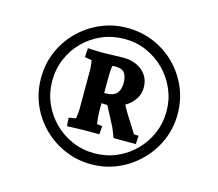

<svg xmlns="http://www.w3.org/2000/svg" viewBox="-103 -847 1130 993"><g transform="rotate(15 462.0 -350.0)"><path d="M461.9 15Q387.9 15 321.9 -13Q255.9 -41 205.4 -90.5Q154.9 -140 125.9 -206.5Q96.9 -273 96.9 -350Q96.9 -426 125.4 -492Q153.9 -558 204.4 -608Q254.9 -658 320.9 -686.5Q386.9 -715 461.9 -715Q537.9 -715 604.4 -687Q670.9 -659 720.9 -609Q770.9 -559 799.4 -493Q827.9 -427 827.9 -350Q827.9 -276 799.4 -210Q770.9 -144 720.4 -93.5Q669.9 -43 603.9 -14Q537.9 15 461.9 15ZM291.2 -143 288.2 -187.9 366.9 -201.3 320.5 -159.1Q323.8 -178.2 327.5 -205.2Q331.1 -232.3 331.1 -246.5V-457.1Q331.1 -470 328.1 -491.4Q325.1 -512.8 320.5 -531.5L366.9 -498.5L288.5 -512.4L291.5 -560.9Q308.9 -559.9 331.2 -558.9Q353.5 -557.9 364.1 -557.9L439.7 -532.5Q436.8 -508.6 434.8 -487Q432.7 -465.5 432.7 -440.1V-263.5Q432.7 -247.5 434.5 -226.1Q436.4 -204.7 439.2 -186.2Q442 -167.7 443.6 -159.1L397.3 -198.3L467.1 -190.6L463.7 -146H383.2Q372.9 -146 344.2 -145Q315.5 -144 291.2 -143ZM539.6 -146Q533.3 -163 524.7 -184.7Q516.2 -206.4 511.2 -213.4L441.1 -347.5L543.2 -349.5Q557.9 -318.7 574.7 -290.5Q591.5 -262.4 604 -243.9Q616.5 -225.4 617.5 -222.4Q620.2 -218 625.5 -209.9Q630.7 -201.7 636.1 -192.4L661.6 -190.6L658.9 -146Q643.9 -146 611.6 -146Q579.3 -146 539.6 -146ZM462.9 -44.2Q526.7 -44.2 582 -68.1Q637.4 -92 679.3 -134.3Q721.3 -176.5 745 -231.9Q768.7 -287.2 768.7 -350Q768.7 -412.2 745 -467.5Q721.3 -522.8 679.3 -565.3Q637.4 -607.7 582 -632Q526.7 -656.2 462.9 -656.2Q399.7 -656.2 344.4 -632.8Q289.1 -609.4 246.8 -567.6Q204.5 -525.8 180.6 -470Q156.7 -414.2 156.7 -350Q156.7 -287.2 180.6 -231.9Q204.5 -176.5 246.8 -134.3Q289.1 -92 344.4 -68.1Q399.7 -44.2 462.9 -44.2ZM453.4 -303Q446.5 -303 429.9 -304.6Q413.4 -306.3 394.3 -308.5Q375.2 -310.8 358.6 -312.5V-356.5Q379.3 -357.5 404.8 -358.2Q430.3 -358.9 441.4 -358.9Q480.5 -358.9 498.5 -378Q516.5 -397.1 516.5 -434.4Q516.5 -468.4 503 -487.3Q489.6 -506.3 450.7 -506.3Q447.9 -506.3 437.6 -505.2Q427.3 -504.1 413.9 -502.4Q400.5 -500.6 387.2 -500Q373.9 -499.4 364.1 -500.3V-557.9Q389.1 -557.9 422.4 -559.4Q455.6 -560.9 480.6 -560.9Q543.3 -560.9 583.1 -527.3Q623 -493.7 623 -439.3Q623 -398.6 599 -367.9Q574.9 -337.2 536.2 -320.1Q497.5 -303 453.4 -303Z"/></g></svg>

Font: Andada Pro
Style: Regular
Weight: 400
Designer: Carolina Giovagnoli
Foundry: Huerta Tipografica
Version: Version 3.003